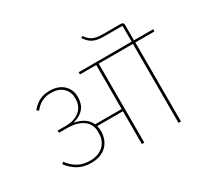

<svg xmlns="http://www.w3.org/2000/svg" viewBox="-179 -1173 1516 1429"><g transform="rotate(-30 579.0 -459.0)"><path d="M264 -66Q198 -66 150.5 -93.5Q103 -121 70 -166L85 -179Q114 -137 158 -111Q202 -85 264 -85Q303 -85 332.5 -96.5Q362 -108 381.5 -127.5Q401 -147 411 -172.5Q421 -198 421 -226V-246Q421 -274 410 -298.5Q399 -323 375.5 -341.5Q352 -360 317 -370.5Q282 -381 234 -381H165V-400H233Q276 -400 307 -411Q338 -422 358.5 -440.5Q379 -459 389 -483.5Q399 -508 399 -535V-547Q399 -599 362.5 -633.5Q326 -668 260 -668Q213 -668 178 -648.5Q143 -629 120 -597L103 -610Q128 -643 166.5 -665Q205 -687 259 -687Q334 -687 377.5 -647Q421 -607 421 -542Q421 -482 390.5 -445.5Q360 -409 300 -392V-390Q345 -383 379 -361Q413 -339 430 -301H658V-679H518V-698H973V-834H819Q786 -834 763 -838Q740 -842 722 -851Q704 -860 690 -874Q676 -888 662 -908L676 -918Q689 -900 702 -887.5Q715 -875 731 -867.5Q747 -860 767.5 -856.5Q788 -853 815 -853H968Q993 -853 993 -831V-698H1158V-679H994V0H973V-679H679V0H658V-282H437Q443 -261 443 -236Q443 -200 431.5 -169Q420 -138 397.5 -115Q375 -92 341.5 -79Q308 -66 264 -66Z"/></g></svg>

Font: IBM Plex Sans Devanagari Thin
Style: Regular
Weight: 100
Designer: Mike Abbink, Paul van der Laan, Pieter van Rosmalen, Erin McLaughlin
Foundry: Bold Monday
Version: Version 1.1